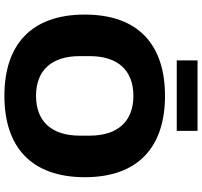

<svg xmlns="http://www.w3.org/2000/svg" viewBox="-42 -840 895 850"><g transform="rotate(90 405.0 -415.5)"><path d="M248 -751H560V-843H248ZM405 12C630 12 765 -106 765 -344C765 -581 630 -699 405 -699C179 -699 45 -581 45 -344C45 -106 179 12 405 12ZM405 -128C289 -128 229 -200 229 -321V-366C229 -487 289 -559 405 -559C520 -559 581 -487 581 -366V-321C581 -200 520 -128 405 -128Z"/></g></svg>

Font: Archivo ExtraBold
Style: Regular
Weight: 800
Designer: Hector Gatti
Foundry: Omnibus-Type
Version: Version 2.001